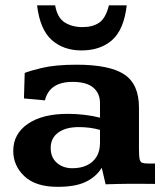

<svg xmlns="http://www.w3.org/2000/svg" viewBox="-20 -705 627 736"><path d="M200.7 11.2Q116.7 11.2 73.7 -29.3Q30.8 -69.8 30.8 -126.5Q30.8 -191.9 86.7 -230.2Q142.6 -268.6 239.7 -268.6Q271.5 -268.6 303.2 -264.9Q335 -261.2 363.3 -253.9V-310.1Q363.3 -347.2 337.6 -369.1Q312 -391.1 258.3 -391.1Q169.4 -391.1 152.3 -320.3L71.8 -327.6L74.7 -425.3Q88.9 -432.1 140.6 -444.6Q192.4 -457 272.9 -457Q399.9 -457 456.3 -419.7Q512.7 -382.3 512.7 -293.5V-132.8Q512.7 -106 515.4 -94.5Q518.1 -83 526.1 -80.6Q534.2 -78.1 550.8 -78.1H574.2V0Q569.3 0 549.1 -0.2Q528.8 -0.5 507.3 -0.5Q485.8 -0.5 478 -0.5Q450.7 0 431.4 0.2Q412.1 0.5 384.8 1.5L370.1 -62Q349.1 -27.8 309.6 -8.3Q270 11.2 200.7 11.2ZM257.3 -60.1Q289.1 -60.1 313 -71.3Q336.9 -82.5 350.1 -104.2Q363.3 -126 363.3 -156.7V-207Q342.8 -212.9 322.8 -215.3Q302.7 -217.8 282.2 -217.8Q231.4 -217.8 202.9 -196.5Q174.3 -175.3 174.3 -137.7Q174.3 -101.6 198 -80.8Q221.7 -60.1 257.3 -60.1ZM292.5 -511.7Q223.1 -511.7 178.2 -551.8Q133.3 -591.8 122.1 -684.6H191.4Q199.7 -636.7 228.3 -618.9Q256.8 -601.1 296.4 -601.1Q335.4 -601.1 360.4 -618.2Q385.3 -635.3 397.5 -684.6H465.8Q455.1 -591.8 410.2 -551.8Q365.2 -511.7 292.5 -511.7Z"/></svg>

Font: Kameron
Style: Bold
Weight: 700
Designer: Vernon Adams
Foundry: Vernon Adams
Version: Version 1.100